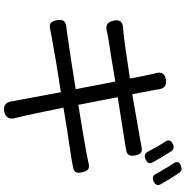

<svg xmlns="http://www.w3.org/2000/svg" viewBox="-4 -871 924 956"><g transform="rotate(90 458.0 -393.0)"><path d="M484 7Q482 -8 476 -36Q475 -39 474 -48Q455 -150 439 -234Q280 -210 174 -190Q152 -186 127 -181Q105 -176 95 -183.5Q85 -191 80.5 -214.5Q76 -238 85 -249Q94 -260 119 -262Q125 -263 137 -264Q151 -266 157 -267Q276 -284 424 -308L386 -505Q343 -498 265 -485Q190 -473 170 -470Q164 -469 154 -467Q138 -464 131 -462Q92 -453 83 -496Q78 -519 86.5 -530.5Q95 -542 118.5 -544Q142 -546 155 -547Q195 -551 371 -578Q356 -660 350 -682Q349 -693 345 -703Q331 -750 377 -757Q419 -764 425 -720Q426 -715 427 -705Q429 -699 429 -696Q430 -687 443 -621Q447 -601 449 -590Q460 -592 481 -595Q639 -622 675 -629Q693 -632 708 -635Q729 -640 739.5 -633Q750 -626 754 -604Q758 -582 751 -571.5Q744 -561 722 -558Q717 -557 706.5 -555.5Q696 -554 691 -553L577 -535L464 -517L502 -321Q658 -346 744 -362Q754 -364 770 -367Q786 -371 793 -372Q814 -377 823.5 -369.5Q833 -362 838 -340Q843 -318 836.5 -307.5Q830 -297 808 -294Q791 -290 759 -285Q635 -267 516 -247Q525 -204 540 -131Q554 -63 557 -51Q558 -49 559 -44Q564 -21 567 -10Q581 39 534 48Q490 56 484 7ZM736 -666Q705 -725 685 -754Q669 -779 698 -792Q720 -802 733 -784Q742 -769 762 -737Q780 -707 788 -692Q801 -668 774 -656Q748 -644 736 -666ZM846 -707Q832 -733 819 -754Q809 -772 794 -794Q775 -820 806 -832Q828 -841 840 -824Q873 -776 898 -730Q909 -708 883.5 -696Q858 -684 846 -707Z"/></g></svg>

Font: GenSenRounded TW R
Style: Regular
Weight: 400
Version: Version 1.501;PS 1;hotconv 16.6.51;makeotf.lib2.5.65220